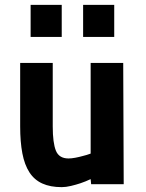

<svg xmlns="http://www.w3.org/2000/svg" viewBox="-20 -758 601 790"><path d="M487 -499 489 0H355L353 -21Q332 -11 311 -4Q293 2 272 7Q251 12 234 12Q187 12 154 -3Q121 -18 101 -49Q81 -80 72 -127Q63 -174 63 -238V-499H197V-238Q197 -170 210 -138Q223 -106 262 -106Q274 -106 290 -109Q306 -112 320 -116Q337 -120 353 -126V-499ZM106 -738H234V-606H106ZM322 -738H450V-606H322Z"/></svg>

Font: Panefresco 999wt
Style: Regular
Weight: 900
Version: Version 1.001